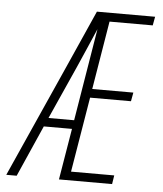

<svg xmlns="http://www.w3.org/2000/svg" viewBox="-53 -781 705 828"><g transform="rotate(5 300.0 -367.5)"><path d="M5 0 224 -490 333 -735H585L578 -697H391L342 -401H520L513 -363H336L282 -38H469L463 0H233L270 -222H148L50 0ZM165 -260H276L342 -660Q324 -617 305 -574.5Q286 -532 268 -490Z"/></g></svg>

Font: Iosevka SS04 XLt Ex Obl
Style: Regular
Weight: 200
Width: 7
Italic angle: -9°
Monospace: yes
Designer: Belleve Invis
Foundry: Belleve Invis
Version: Version 19.0.0; ttfautohint (v1.8.4)